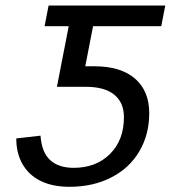

<svg xmlns="http://www.w3.org/2000/svg" viewBox="-20 -679 640 708"><path d="M530.3 -261.2Q530.3 -183.1 493.9 -121.1Q457.5 -59.1 390.4 -24.7Q323.2 9.8 236.3 9.8Q173.8 9.8 130.1 -11.7Q86.4 -33.2 63.2 -73.5Q40 -113.8 40 -168.5L129.4 -178.7Q133.8 -117.2 165 -88.6Q196.3 -60.1 251.5 -60.1Q334.5 -60.1 385.7 -111.3Q437 -162.6 437 -246.6Q437 -300.8 401.4 -329.8Q365.7 -358.9 296.9 -358.9H189.9L233.4 -582.5H144.5L159.2 -658.7H589.4L574.7 -582.5H323.2L294.4 -434.6H327.6Q425.3 -434.6 477.8 -389.2Q530.3 -343.8 530.3 -261.2Z"/></svg>

Font: Cousine
Style: Italic
Weight: 400
Italic angle: -12°
Monospace: yes
Designer: Steve Matteson
Foundry: Monotype Imaging Inc.
Version: Version 1.21